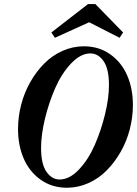

<svg xmlns="http://www.w3.org/2000/svg" viewBox="-20 -902 668 936"><path d="M580.1 -743.7 563 -717.8 414.6 -793.5 247.6 -717.8 230.5 -743.7 409.2 -882.3H444.8ZM306.2 13.2Q232.4 13.2 177.2 -26.6Q122.1 -66.4 95 -130.4Q67.9 -194.3 67.9 -272.9Q67.9 -332 83 -390.9Q98.1 -449.7 127 -500.7Q155.8 -551.8 194.6 -591.3Q233.4 -630.9 283.9 -653.6Q334.5 -676.3 389.2 -676.3Q462.9 -676.3 518.1 -636.7Q573.2 -597.2 600.6 -533Q627.9 -468.8 627.9 -390.1Q627.9 -331.1 612.8 -272.2Q597.7 -213.4 568.6 -162.4Q539.6 -111.3 500.7 -71.8Q461.9 -32.2 411.4 -9.5Q360.8 13.2 306.2 13.2ZM270.5 -26.9Q318.8 -26.9 364.7 -75.4Q410.6 -124 441.9 -195.3Q473.1 -266.6 492.2 -345.5Q511.2 -424.3 511.2 -487.3Q511.2 -566.4 484.9 -604Q458.5 -641.6 420.9 -641.6Q373 -641.6 326.9 -593Q280.8 -544.4 249.5 -473.4Q218.3 -402.3 199.2 -323.2Q180.2 -244.1 180.2 -181.2Q180.2 -102.1 206.5 -64.5Q232.9 -26.9 270.5 -26.9Z"/></svg>

Font: Elstob
Style: Bold Italic
Weight: 700
Italic angle: -20°
Designer: Peter S. Baker
Version: Version 1.015